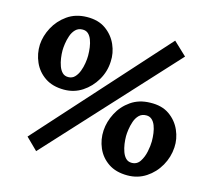

<svg xmlns="http://www.w3.org/2000/svg" viewBox="-104 -843 1094 986"><g transform="rotate(15 442.5 -349.5)"><path d="M167 17 105 -44 710 -716 780 -650ZM223 -325Q162 -325 121.5 -352.5Q81 -380 61.5 -424Q42 -468 44 -517Q47 -564 71 -609Q95 -654 138 -684.5Q181 -715 241 -716Q302 -717 342 -688.5Q382 -660 401.5 -616Q421 -572 418 -526Q416 -473 389 -427Q362 -381 319 -353Q276 -325 223 -325ZM227 -393Q248 -393 261.5 -407Q275 -421 283 -442Q291 -463 294.5 -485.5Q298 -508 298 -525Q298 -547 295 -569Q292 -591 285 -609Q278 -627 266.5 -637.5Q255 -648 237 -648Q214 -648 199.5 -633.5Q185 -619 177.5 -597Q170 -575 167 -553.5Q164 -532 164 -518Q164 -499 167 -477.5Q170 -456 177 -436.5Q184 -417 196 -405Q208 -393 227 -393ZM651 16Q590 16 549.5 -11.5Q509 -39 490 -83Q471 -127 474 -176Q477 -223 500.5 -268.5Q524 -314 567 -344Q610 -374 669 -375Q731 -377 771.5 -348.5Q812 -320 831.5 -275.5Q851 -231 848 -185Q845 -133 819 -87Q793 -41 749.5 -12.5Q706 16 651 16ZM656 -52Q684 -52 699.5 -75.5Q715 -99 721.5 -130.5Q728 -162 728 -185Q728 -207 725 -228.5Q722 -250 715 -268Q708 -286 696 -296.5Q684 -307 667 -307Q643 -307 628.5 -292.5Q614 -278 606.5 -256Q599 -234 596 -212.5Q593 -191 593 -177Q593 -158 596 -136.5Q599 -115 606 -95.5Q613 -76 625 -64Q637 -52 656 -52Z"/></g></svg>

Font: Lora
Style: Italic
Weight: 400
Italic angle: -3°
Designer: Olga Karpushina, Alexei Vanyashin (Cyrillic)
Foundry: Cyreal
Version: Version 3.008